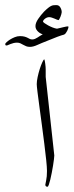

<svg xmlns="http://www.w3.org/2000/svg" viewBox="-101 -709 281 732"><path d="M106 -116.2Q106 -112.3 104.7 -101.8Q103.5 -91.3 101.3 -78.1Q99.1 -64.9 96.4 -50.5Q93.8 -36.1 90.8 -24.4Q87.9 -12.7 85.2 -4.9Q82.5 2.9 80.1 2.9Q71.8 2.9 71.8 -4.9Q71.8 -7.3 75 -21.2Q78.1 -35.2 78.1 -57.1Q78.1 -70.8 75.2 -98.6Q72.3 -126.5 67.9 -161.1Q63.5 -195.8 58.6 -232.9Q53.7 -270 49.3 -302.2Q44.9 -334.5 42 -357.9Q39.1 -381.3 39.1 -388.2Q39.1 -399.4 42.5 -415.3Q45.9 -431.2 50.5 -445.8Q55.2 -460.4 60.1 -471.2Q64.9 -481.9 67.9 -482.9Q68.8 -481.4 69.8 -476.6Q70.8 -471.7 71.5 -465.8Q72.3 -460 72.8 -453.9Q73.2 -447.8 73.2 -443.8V-416ZM160.2 -606.4Q160.2 -605 158.9 -600.6Q157.7 -596.2 155.3 -591.6Q152.8 -586.9 149.7 -582.5Q146.5 -578.1 142.1 -576.7Q135.3 -575.2 117.4 -568.6Q99.6 -562 80.1 -553.7Q56.2 -544.4 40.8 -537.4Q25.4 -530.3 13.2 -530.3Q4.9 -530.3 -1.2 -532.7Q-7.3 -535.2 -12.7 -538.3Q-18.1 -541.5 -23.4 -543.9Q-28.8 -546.4 -36.1 -546.4Q-43.5 -546.4 -49.8 -544.7Q-56.2 -543 -61.3 -541Q-66.4 -539.1 -70.1 -537.4Q-73.7 -535.6 -75.7 -535.6Q-79.6 -535.6 -80.3 -537.4Q-81.1 -539.1 -81.1 -541.5Q-81.1 -543 -76.2 -547.9Q-71.3 -552.7 -63.2 -557.9Q-55.2 -563 -45.2 -567.1Q-35.2 -571.3 -24.9 -571.3Q-14.2 -571.3 -7.3 -569.3Q-0.5 -567.4 4.2 -564.9Q8.8 -562.5 12.7 -560.5Q16.6 -558.6 22 -558.6Q27.3 -558.6 32.5 -560.8Q37.6 -563 42.5 -566.2Q47.4 -569.3 52.2 -572.5Q57.1 -575.7 62 -577.6Q58.1 -579.1 53.2 -581.8Q48.3 -584.5 44.2 -588.4Q40 -592.3 37.1 -597.4Q34.2 -602.5 34.2 -609.4Q34.2 -621.6 44.7 -637Q55.2 -652.3 66.9 -664.6Q76.7 -674.3 83.3 -679.4Q89.8 -684.6 95 -686.8Q100.1 -689 104.5 -689.2Q108.9 -689.5 114.3 -689.5Q124 -689.5 129.2 -680.4Q134.3 -671.4 134.3 -662.6Q134.3 -659.7 132.8 -654.8Q131.3 -649.9 129.4 -644.8Q127.4 -639.6 125.2 -636Q123 -632.3 122.1 -632.3Q120.1 -632.3 116.2 -634Q112.3 -635.7 107.2 -637.9Q102.1 -640.1 96.7 -641.8Q91.3 -643.6 86.9 -643.6Q78.1 -643.6 70.6 -637.7Q63 -631.8 63 -626.5Q63 -625 68.6 -620.8Q74.2 -616.7 82.3 -612.3Q90.3 -607.9 99.6 -604.2Q108.9 -600.6 116.2 -599.6Q122.1 -601.1 128.7 -602.5Q135.3 -604 141.1 -605.5Q147 -606.9 151.4 -607.7Q155.8 -608.4 157.2 -608.4Q160.2 -608.4 160.2 -606.4Z"/></svg>

Font: Scheherazade Urdu
Style: Regular
Weight: 400
Designer: SIL International
Foundry: SIL International
Version: Version 1.005 (build 117/117)